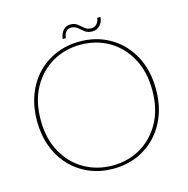

<svg xmlns="http://www.w3.org/2000/svg" viewBox="-117 -926 1026 1047"><g transform="rotate(-15 396.0 -402.5)"><path d="M396 8Q323 8 261.5 -18Q200 -44 154.5 -92Q109 -140 84.5 -206Q60 -272 60 -351Q60 -430 84.5 -496Q109 -562 154.5 -610Q200 -658 261.5 -684Q323 -710 396 -710Q470 -710 531 -684Q592 -658 637.5 -610Q683 -562 707.5 -496Q732 -430 732 -351Q732 -272 707.5 -206Q683 -140 637.5 -92Q592 -44 531 -18Q470 8 396 8ZM396 -10Q484 -10 555 -51Q626 -92 668.5 -168.5Q711 -245 711 -351Q711 -457 668.5 -533.5Q626 -610 555 -651Q484 -692 396 -692Q309 -692 237.5 -651Q166 -610 123.5 -533.5Q81 -457 81 -351Q81 -245 123.5 -168.5Q166 -92 237.5 -51Q309 -10 396 -10ZM311 -747Q315 -777 330.5 -795Q346 -813 371 -813Q396 -813 411 -800.5Q426 -788 441 -775.5Q456 -763 479 -763Q495 -763 507.5 -775Q520 -787 523 -810H541Q540 -783 522.5 -764Q505 -745 479 -745Q453 -745 437 -757.5Q421 -770 406.5 -782.5Q392 -795 371 -795Q354 -795 343 -783.5Q332 -772 329 -747Z"/></g></svg>

Font: Poppins Devanagari Thin
Style: Regular
Weight: 100
Designer: Ninad Kale (Devanagari), Jonny Pinhorn (Latin)
Foundry: Indian Type Foundry
Version: 4.005